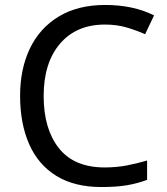

<svg xmlns="http://www.w3.org/2000/svg" viewBox="-20 -744 672 774"><path d="M403 -645Q288 -645 222 -568Q156 -491 156 -357Q156 -224 217.5 -146.5Q279 -69 402 -69Q449 -69 491 -77Q533 -85 573 -97V-19Q533 -4 490.5 3Q448 10 389 10Q280 10 207 -35Q134 -80 97.5 -163Q61 -246 61 -358Q61 -466 100.5 -548.5Q140 -631 217 -677.5Q294 -724 404 -724Q517 -724 601 -682L565 -606Q532 -621 491.5 -633Q451 -645 403 -645Z"/></svg>

Font: Noto Sans Old South Arabian
Style: Regular
Weight: 400
Designer: Monotype Design Team
Foundry: Monotype Imaging Inc.
Version: Version 2.001; ttfautohint (v1.8.4.7-5d5b)